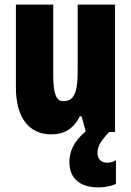

<svg xmlns="http://www.w3.org/2000/svg" viewBox="-20 -573 569 833"><path d="M403 93C403 65 412 44 453 0H479V-553H317V-280C317 -191 312 -134 254 -134C222 -134 211 -172 211 -246V-553H49V-193C49 -64 105 10 202 10C261 10 300 -16 326 -68H334L352 -3C298 41 281 88 281 129C281 198 323 240 408 240C441 240 467 232 483 225V122C473 128 462 133 444 133C418 133 403 115 403 93Z"/></svg>

Font: Noto Sans Arabic UI XCn Bk
Style: Regular
Weight: 900
Width: 2
Designer: Monotype Design Team, Nadine Chahine and Nizar Qandah
Foundry: Monotype Imaging Inc.
Version: Version 2.010